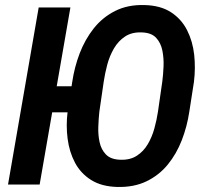

<svg xmlns="http://www.w3.org/2000/svg" viewBox="-20 -741 825 771"><path d="M262.7 -710.9 139.2 0H12.2L135.3 -710.9ZM315.9 -394.5 303.2 -290H146.5L159.7 -394.5ZM758.8 -412.1 740.2 -292.5Q731.4 -233.4 710.2 -178.5Q689 -123.5 654.1 -80.6Q619.1 -37.6 568.8 -13.2Q518.6 11.2 452.1 9.8Q388.2 8.3 346.2 -18.1Q304.2 -44.4 281.2 -87.6Q258.3 -130.9 251.5 -184.1Q244.6 -237.3 251.5 -292.5L270 -411.6Q278.8 -471.2 300 -526.9Q321.3 -582.5 356.4 -627Q391.6 -671.4 442.4 -697Q493.2 -722.7 560.1 -720.7Q624.5 -719.2 666.5 -691.9Q708.5 -664.6 731.2 -619.9Q753.9 -575.2 759.8 -521.2Q765.6 -467.3 758.8 -412.1ZM614.3 -292.5 631.8 -414.1Q635.3 -440.9 636.7 -473.9Q638.2 -506.8 632.1 -537.6Q626 -568.4 607.2 -588.9Q588.4 -609.4 550.8 -610.8Q510.3 -612.8 482.7 -594.7Q455.1 -576.7 437.5 -546.4Q419.9 -516.1 410.6 -481Q401.4 -445.8 396.5 -413.1L378.9 -292Q376 -265.1 374.8 -232.4Q373.5 -199.7 379.9 -170.2Q386.2 -140.6 405.3 -120.8Q424.3 -101.1 461.4 -99.6Q501.5 -97.7 528.8 -115.2Q556.2 -132.8 573.2 -161.6Q590.3 -190.4 599.9 -225.1Q609.4 -259.8 614.3 -292.5Z"/></svg>

Font: Roboto Condensed SemiBold
Style: Italic
Weight: 600
Italic angle: -12°
Designer: Christian Robertson
Foundry: Google
Version: Version 3.008; 2023